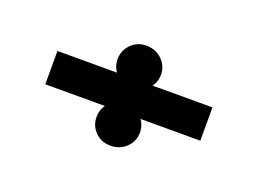

<svg xmlns="http://www.w3.org/2000/svg" viewBox="-59 -616 734 547"><g transform="rotate(20 308.0 -342.5)"><path d="M73 -292.5V-393.5H543V-292.5ZM306.5 -191.5Q279 -191.5 260.5 -210Q242 -228.5 242 -255Q242 -282 260.5 -300.5Q279 -319 306.5 -319Q335 -319 354.2 -300.5Q373.5 -282 373.5 -255Q373.5 -228.5 354.2 -210Q335 -191.5 306.5 -191.5ZM306.5 -367Q279 -367 260.5 -385.5Q242 -404 242 -430.5Q242 -457 260.5 -475.8Q279 -494.5 306.5 -494.5Q335 -494.5 354.2 -475.8Q373.5 -457 373.5 -430.5Q373.5 -404 354.2 -385.5Q335 -367 306.5 -367Z"/></g></svg>

Font: Overpass Mono SemiBold
Style: Regular
Weight: 600
Monospace: yes
Designer: Delve Withrington, Dave Bailey
Foundry: Delve Fonts LLC
Version: Version 4.000